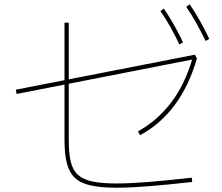

<svg xmlns="http://www.w3.org/2000/svg" viewBox="-20 -866 1040 899"><path d="M525 13Q429 13 376.5 -6Q324 -25 303 -73Q282 -121 282 -208V-760H302V-208Q302 -147 311.5 -108Q321 -69 345.5 -47Q370 -25 413.5 -16Q457 -7 525 -7Q589 -7 675.5 -14Q762 -21 878 -34L880 -14Q764 -1 676.5 6Q589 13 525 13ZM636 -233 626 -251Q718 -302 782.5 -387.5Q847 -473 882 -595L889 -589L58 -426L54 -446L893 -610L902 -592Q828 -337 636 -233ZM820 -658Q801 -698 779 -737.5Q757 -777 731 -814L747 -826Q773 -788 795.5 -748Q818 -708 837 -668ZM943 -674Q923 -715 900.5 -755.5Q878 -796 852 -834L868 -846Q895 -807 917.5 -766Q940 -725 960 -684Z"/></svg>

Font: Murecho Thin Thin
Style: Regular
Weight: 250
Version: Version 1.010